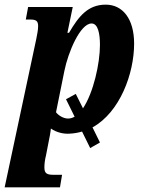

<svg xmlns="http://www.w3.org/2000/svg" viewBox="-44 -566 613 826"><path d="M223 186H187C159 186 147 181 147 155C147 138 149 122 154 102L167 35C172 13 175 -13 175 -13C199 4 230 11 256 9C275 8 292 5 309 0L344 71L386 47L354 -18C472 -83 533 -250 533 -378C533 -486 483 -546 411 -546C335 -546 295 -497 253 -425H246L269 -536H77L67 -482H86C111 -482 120 -476 120 -454C120 -436 116 -420 112 -398L-24 240H214ZM197 -83 233 -261C249 -341 301 -465 350 -465C378 -465 386 -420 386 -373C386 -293 358 -167 313 -100L282 -162L240 -139L277 -64C268 -59 259 -56 249 -56C227 -56 206 -71 197 -83Z"/></svg>

Font: Noto Serif Condensed Extra
Style: Italic
Weight: 800
Width: 3
Italic angle: -12°
Designer: Monotype Design Team
Foundry: Monotype Imaging Inc.
Version: Version 1.901